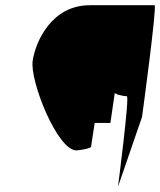

<svg xmlns="http://www.w3.org/2000/svg" viewBox="-20 -728 612 734"><path d="M105 -496C93 -420 199 -153 272 -153C281 -153 327 -160 328 -167L342 -258H402L419 -374C418 -367 455 -360 465 -360C476 -360 431 -14 431 -14L523 -281C524 -288 581 -708 571 -708H323C178 -708 116 -570 105 -496Z"/></svg>

Font: Ampere
Style: SCCndIta
Weight: 400
Version: Version 1